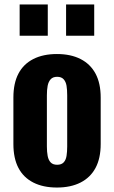

<svg xmlns="http://www.w3.org/2000/svg" viewBox="-20 -830 511 860"><path d="M235 10Q173 10 129 -12.5Q85 -35 62.5 -78Q40 -121 40 -185V-393Q40 -457 62.5 -500Q85 -543 129 -565.5Q173 -588 235 -588Q297 -588 341 -565.5Q385 -543 408 -500Q431 -457 431 -393V-185Q431 -121 408 -78Q385 -35 341 -12.5Q297 10 235 10ZM236 -92Q255 -92 265 -102.5Q275 -113 278 -131.5Q281 -150 281 -174V-403Q281 -428 278 -446Q275 -464 265 -475Q255 -486 236 -486Q217 -486 207 -475Q197 -464 193.5 -446Q190 -428 190 -403V-174Q190 -150 193.5 -131.5Q197 -113 207 -102.5Q217 -92 236 -92ZM276 -670V-810H402V-670ZM68 -670V-810H194V-670Z"/></svg>

Font: Oswald SemiBold
Style: Regular
Weight: 600
Designer: Vernon Adams
Foundry: Vernon Adams
Version: Version 4.103;gftools[0.9.33.dev8+g029e19f]